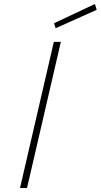

<svg xmlns="http://www.w3.org/2000/svg" viewBox="-20 -939 503 959"><path d="M249 -730H284L115 0H80ZM250 -823 454 -919 463 -890 258 -798Z"/></svg>

Font: Cairo ExtraLight
Style: Italic
Weight: 275
Italic angle: -13°
Designer: Mohamed Gaber, Accademia di Belle Arti di Urbino and others
Foundry: Kief Type Foundry, Accademia di Belle Arti di Urbino and others
Version: Version 3.011